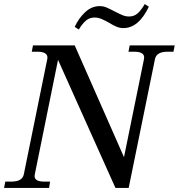

<svg xmlns="http://www.w3.org/2000/svg" viewBox="-39 -923 878 943"><path d="M328 -791Q347 -833 379 -863Q411 -893 451 -893Q468 -893 483.5 -886.5Q499 -880 524 -867Q549 -854 564 -848Q579 -842 595 -842Q619 -842 636 -856.5Q653 -871 672 -903L692 -890Q642 -785 567 -785Q550 -785 534 -791.5Q518 -798 497 -811Q474 -824 458 -830.5Q442 -837 425 -837Q402 -837 384.5 -823Q367 -809 348 -778ZM-13 -31H14Q43 -31 58.5 -39.5Q74 -48 78 -67L193 -632Q194 -635 194 -640Q194 -669 145 -669H117L123 -700H328L570 -151L668 -632Q669 -635 669 -641Q669 -669 620 -669H592L598 -700H819L813 -669H784Q729 -669 722 -632L593 0H528L246 -629L132 -67Q131 -64 131 -58Q131 -31 179 -31H207L202 0H-19Z"/></svg>

Font: Taviraj Medium
Style: Italic
Weight: 500
Italic angle: -12°
Designer: Katatrad Team
Foundry: CadsonDemak
Version: Version 1.001